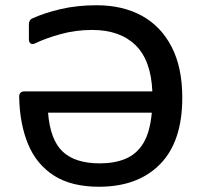

<svg xmlns="http://www.w3.org/2000/svg" viewBox="-20 -696 766 731"><path d="M348 -676Q447 -676 520 -636Q593 -596 633.5 -517.5Q674 -439 674 -324Q674 -157 589.5 -71Q505 15 357 15Q252 15 185.5 -27.5Q119 -70 87 -147Q55 -224 53 -327Q53 -348 73 -348H560Q555 -467 495.5 -524.5Q436 -582 331 -582Q268 -582 210.5 -566Q153 -550 114 -531Q103 -526 96.5 -530.5Q90 -535 90 -547V-602Q90 -619 101 -625Q149 -647 211.5 -661.5Q274 -676 348 -676ZM360 -74Q416 -74 458 -91.5Q500 -109 525.5 -150.5Q551 -192 558 -267H163Q171 -164 218.5 -119Q266 -74 360 -74Z"/></svg>

Font: Pitagon Sans Medium
Style: Regular
Weight: 500
Designer: Travis Tran
Foundry: Pitagon
Version: Version 1.001; ttfautohint (v1.8.4.7-5d5b);gftools[0.9.26]